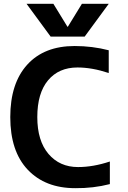

<svg xmlns="http://www.w3.org/2000/svg" viewBox="-20 -983 674 1013"><path d="M559.6 -130.9V-11.7Q472.7 10.7 377 9.8Q218.8 9.8 126.5 -87.4Q34.2 -184.6 34.2 -365.2Q34.2 -543 123.5 -641.6Q212.9 -740.2 374 -740.2Q466.8 -740.2 553.7 -717.8V-597.7Q465.8 -627 388.7 -627Q290 -627 233.4 -559.1Q176.8 -491.2 176.8 -365.2Q176.8 -240.2 235.8 -170.9Q294.9 -101.6 391.6 -101.6Q471.7 -101.6 559.6 -130.9ZM337.9 -841.8 412.1 -962.9H553.7L426.8 -790H247.1L120.1 -962.9H261.7L335.9 -841.8Z"/></svg>

Font: Mgen+ 1c bold
Style: Bold
Weight: 700
Designer: [Source Han Sans]
Ryoko NISHIZUKA  (kana & ideographs); Paul D. Hunt (Latin, Greek & Cyrillic); Wenlong ZHANG  (bopomofo
Version: Version 1.059.20150602